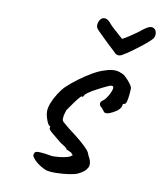

<svg xmlns="http://www.w3.org/2000/svg" viewBox="-74 -675 631 745"><g transform="rotate(10 242.0 -303.0)"><path d="M157 5Q133 -5 116.5 -19.5Q100 -34 98 -44Q99 -52 102.5 -56Q106 -60 121.5 -59.5Q137 -59 171 -53Q183 -53 198.5 -54.5Q214 -56 227.5 -59.5Q241 -63 245 -68Q250 -69 247 -72.5Q244 -76 240 -80Q236 -81 231 -84Q226 -87 222 -87Q221 -92 212.5 -98Q204 -104 195 -109Q173 -127 156 -141Q139 -155 143 -161Q143 -165 143 -165.5Q143 -166 143 -166Q136 -166 128.5 -186Q121 -206 121 -222Q121 -236 128.5 -255Q136 -274 148.5 -293.5Q161 -313 174 -326Q193 -344 218 -362.5Q243 -381 269 -396Q295 -411 318 -417Q334 -423 350.5 -423Q367 -423 378 -417Q387 -415 396.5 -406Q406 -397 414.5 -386.5Q423 -376 426 -367Q426 -355 424.5 -339.5Q423 -324 420 -312.5Q417 -301 410 -301Q410 -301 407.5 -300.5Q405 -300 405 -295Q405 -285 390 -272Q371 -259 356 -254.5Q341 -250 336 -261Q332 -265 330 -268.5Q328 -272 324 -274Q324 -274 321 -277.5Q318 -281 318 -287Q318 -291 321 -294.5Q324 -298 324 -298Q332 -302 340 -313.5Q348 -325 353 -336.5Q358 -348 358 -353Q358 -359 356.5 -360.5Q355 -362 347 -362Q336 -358 317 -348.5Q298 -339 280.5 -329Q263 -319 254 -310Q250 -303 249 -301.5Q248 -300 244 -300Q244 -304 238 -297.5Q232 -291 223 -279Q214 -267 206 -255.5Q198 -244 194 -238Q193 -234 190 -225Q187 -216 187 -208Q185 -197 191.5 -191Q198 -185 215 -171Q250 -145 269 -128.5Q288 -112 297 -101.5Q306 -91 308 -82Q326 -52 317 -34Q308 -16 281 -4Q271 1 247 4.5Q223 8 198 8.5Q173 9 157 5ZM375 -490Q364 -482 354.5 -483Q345 -484 339 -492Q327 -503 308.5 -520.5Q290 -538 275 -553Q260 -568 258 -571Q253 -579 255 -590Q257 -601 263.5 -608.5Q270 -616 281 -615Q292 -614 304 -599Q311 -590 327.5 -576Q344 -562 359 -548Q372 -555 386.5 -564.5Q401 -574 414 -583.5Q427 -593 434 -599Q456 -616 468 -612.5Q480 -609 483 -596.5Q486 -584 480 -573Q478 -569 465.5 -557.5Q453 -546 436 -533Q419 -520 402.5 -508Q386 -496 375 -490Z"/></g></svg>

Font: Caveat Medium
Style: Regular
Weight: 500
Designer: Pablo Impallari
Foundry: Pablo Impallari
Version: Version 2.000